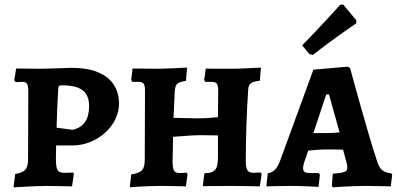

<svg xmlns="http://www.w3.org/2000/svg" viewBox="-20 -795 1701 821"><path d="M38 6C38 6 137 0 179 0C210 0 288 2 288 2L296 -52L293 -57C293 -57 272 -56 258 -56C225 -56 219 -67 219 -121L220 -173H290C395 -173 489 -257 489 -352C489 -424 447 -505 285 -505C285 -505 186 -501 155 -501C119 -501 72 -502 49 -502L41 -451L47 -444C47 -444 64 -445 76 -445C95 -445 101 -436 101 -403L100 -116C100 -73 88 -58 45 -51ZM291 -240 222 -249C223 -305 226 -364 229 -415C230 -429 232 -430 247 -430C326 -430 361 -403 361 -341C361 -284 338 -251 291 -240Z M535 6C536 5 617 0 667 0C700 0 775 2 775 2L782 -51L777 -57C777 -57 764 -55 749 -55C724 -55 718 -65 718 -108L720 -210C720 -210 809 -217 831 -217C859 -217 912 -216 912 -216V-123C912 -70 899 -55 854 -54L847 1L967 0C1021 0 1091 2 1091 2L1099 -52L1093 -58C1093 -58 1079 -56 1065 -56C1039 -56 1031 -68 1031 -108C1031 -195 1035 -325 1041 -407C1042 -437 1051 -445 1091 -450L1096 -506C1096 -506 1007 -501 970 -501C933 -501 860 -501 860 -502L853 -453L858 -445H883C907 -445 913 -437 913 -405L912 -294C883 -291 859 -289 821 -289L722 -291L727 -397C729 -435 734 -443 775 -449L780 -506C780 -506 691 -501 647 -501C614 -501 547 -502 547 -502L541 -453L546 -445H570C594 -445 600 -438 600 -405L599 -114C599 -70 588 -57 541 -49Z M1318 -560C1409 -632 1503 -695 1503 -695L1504 -708L1448 -775H1435C1435 -775 1352 -682 1272 -601L1303 -564ZM1404 6C1404 6 1475 0 1547 0C1585 0 1651 2 1651 2L1657 -48L1653 -54C1618 -57 1603 -71 1592 -107C1552 -226 1477 -504 1477 -504L1467 -510L1320 -497L1176 -103C1163 -72 1149 -58 1125 -54L1119 2C1119 2 1174 0 1220 0C1272 0 1342 4 1342 4L1348 -48L1343 -55H1312C1284 -55 1276 -59 1276 -77C1276 -81 1277 -88 1280 -99L1298 -151C1319 -153 1350 -156 1374 -156C1393 -156 1426 -156 1447 -155L1461 -103C1464 -94 1465 -86 1465 -80C1465 -60 1457 -57 1403 -52L1399 0ZM1320 -226 1375 -391H1387L1432 -229C1415 -227 1391 -226 1374 -226Z"/></svg>

Font: Alegreya SC
Style: Bold
Weight: 700
Designer: Juan Pablo del Peral
Foundry: Huerta Tipografica
Version: Version 2.007;PS 002.007;hotconv 1.0.88;makeotf.lib2.5.64775